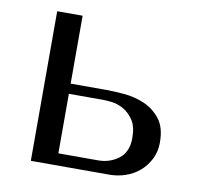

<svg xmlns="http://www.w3.org/2000/svg" viewBox="-62 -566 663 632"><g transform="rotate(10 269.0 -250.0)"><path d="M80 -500V0H343Q370 0 396.5 -9Q423 -18 443 -35.5Q463 -53 475.5 -77.5Q488 -102 488 -133Q488 -184 465.5 -212Q443 -240 411 -253.5Q379 -267 344 -270Q309 -273 285 -273H165V-500ZM165 -40V-239H280Q289 -239 308 -237Q327 -235 346.5 -224.5Q366 -214 381 -192.5Q396 -171 396 -132Q396 -85 366.5 -62.5Q337 -40 298 -40Z"/></g></svg>

Font: Tenor Sans
Style: Regular
Weight: 400
Designer: Denis Masharov
Foundry: Denis Masharov
Version: Version 1.1